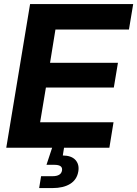

<svg xmlns="http://www.w3.org/2000/svg" viewBox="-20 -748 694 972"><path d="M11.7 0 132.3 -727.5H654.3L632.8 -598.6H260.7L233.4 -430.2H577.1L556.2 -304.7H212.4L183.1 -128.9H554.7L533.7 0ZM178.2 204.1 188 144H245.6Q289.1 144 293.9 115.2Q298.8 86.4 255.4 86.4H215.3L251 -21.5H308.1L304.2 0L297.9 39.1Q341.8 39.6 362.1 62Q382.3 84.5 376.5 119.6Q369.6 161.6 335.2 182.9Q300.8 204.1 246.1 204.1Z"/></svg>

Font: Inter Display
Style: Bold Italic
Weight: 700
Italic angle: -9.39999°
Designer: Rasmus Andersson
Foundry: rsms
Version: Version 4.000;git-a52131595